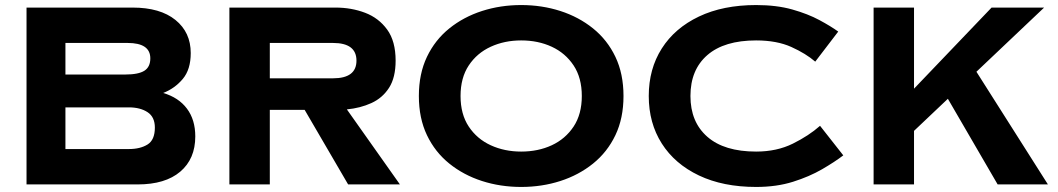

<svg xmlns="http://www.w3.org/2000/svg" viewBox="-20 -730 4188 760"><path d="M753 -190Q753 -101 693.5 -50.5Q634 0 525 0H85V-700H505Q614 -700 674.5 -651Q735 -602 735 -520Q735 -455 703.5 -417.5Q672 -380 626 -362Q687 -344 720 -300Q753 -256 753 -190ZM485 -560H239V-435H475Q528 -435 551.5 -450Q575 -465 575 -499Q575 -560 485 -560ZM239 -140H490Q535 -140 564 -158Q593 -176 593 -225Q593 -267 564 -286Q535 -305 490 -305H239Z M888 -700H1308Q1371 -700 1425 -679.5Q1479 -659 1512.5 -613Q1546 -567 1546 -490Q1546 -423 1520 -382.5Q1494 -342 1450 -322Q1406 -302 1353 -297L1563 0H1358L1186 -295H1048V0H888ZM1298 -560H1048V-420H1298Q1391 -420 1391 -490Q1391 -560 1298 -560Z M1638 -350Q1638 -438 1670 -505Q1702 -572 1758.5 -617.5Q1815 -663 1888 -686.5Q1961 -710 2043 -710Q2125 -710 2198 -686.5Q2271 -663 2327.5 -617.5Q2384 -572 2416 -505Q2448 -438 2448 -350Q2448 -262 2416 -195Q2384 -128 2327.5 -82.5Q2271 -37 2198 -13.5Q2125 10 2043 10Q1961 10 1888 -13.5Q1815 -37 1758.5 -82.5Q1702 -128 1670 -195Q1638 -262 1638 -350ZM1803 -350Q1803 -278 1835.5 -229Q1868 -180 1922.5 -155Q1977 -130 2043 -130Q2110 -130 2164 -155Q2218 -180 2250.5 -229Q2283 -278 2283 -350Q2283 -422 2250.5 -471Q2218 -520 2164 -545Q2110 -570 2043 -570Q1977 -570 1922.5 -545Q1868 -520 1835.5 -471Q1803 -422 1803 -350Z M2713 -350Q2713 -247 2780 -188.5Q2847 -130 2973 -130Q3055 -130 3118.5 -161.5Q3182 -193 3226 -232L3318 -115Q3284 -89 3234 -60Q3184 -31 3119 -10.5Q3054 10 2973 10Q2842 10 2746.5 -35.5Q2651 -81 2599.5 -162Q2548 -243 2548 -350Q2548 -457 2599.5 -538Q2651 -619 2746.5 -664.5Q2842 -710 2973 -710Q3054 -710 3116 -692.5Q3178 -675 3223.5 -650.5Q3269 -626 3298 -605L3207 -486Q3170 -518 3112.5 -544Q3055 -570 2973 -570Q2847 -570 2780 -512Q2713 -454 2713 -350Z M3438 -700H3598V-379L3905 -700H4113L3845 -446L4128 0H3929L3732 -339L3598 -212V0H3438Z"/></svg>

Font: Copperplate Sans CC
Style: Bold
Weight: 700
Designer: indestructible type*
Foundry: Cowboy Collective
Version: Version 1.000